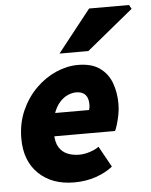

<svg xmlns="http://www.w3.org/2000/svg" viewBox="-54 -805 678 862"><g transform="rotate(-5 285.0 -374.0)"><path d="M246 12Q146 12 86 -46Q26 -104 26 -204Q26 -273 51 -329.5Q76 -386 117 -427Q158 -468 208 -490Q258 -512 308 -512Q369 -512 405.5 -486Q442 -460 458 -417Q474 -374 474 -322Q474 -297 469 -272Q464 -247 458 -228Q452 -209 448 -202H146L158 -306H340Q342 -311 343 -317Q344 -323 344 -330Q344 -347 339 -360.5Q334 -374 321.5 -382Q309 -390 288 -390Q272 -390 252.5 -382Q233 -374 215 -354.5Q197 -335 185.5 -301.5Q174 -268 174 -216Q174 -175 188.5 -152Q203 -129 227 -119.5Q251 -110 280 -110Q301 -110 326.5 -118Q352 -126 368 -138L420 -44Q389 -19 344 -3.5Q299 12 246 12ZM230 -570 380 -760H560L570 -742L360 -570Z"/></g></svg>

Font: Source Sans 3 Black
Style: Italic
Weight: 900
Italic angle: -11°
Designer: Paul D. Hunt
Foundry: Adobe
Version: Version 3.052;hotconv 1.1.0;makeotfexe 2.6.0